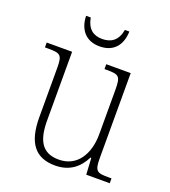

<svg xmlns="http://www.w3.org/2000/svg" viewBox="-134 -821 823 930"><g transform="rotate(20 277.5 -356.5)"><path d="M261 -606C334 -606 371 -653 373 -723H350C340 -666 307 -644 261 -644C215 -644 184 -667 174 -723H150C152 -653 190 -606 261 -606ZM256 10C331 10 377 -29 405 -85H409L414 0H535V-25H518C460 -25 448 -30 448 -99V-536H322V-511H332C397 -511 406 -506 406 -433V-205C406 -107 360 -23 263 -23C173 -23 146 -85 146 -183V-536H15V-511H30C94 -511 105 -506 105 -439V-184C105 -49 156 10 256 10Z"/></g></svg>

Font: Noto Serif Sinhala SemiCondensed ExtraLight
Style: Regular
Weight: 200
Width: 4
Designer: Jelle Bosma - Monotype Design Team
Foundry: Monotype Imaging Inc.
Version: Version 2.007